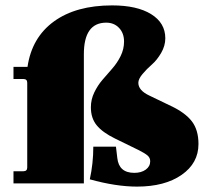

<svg xmlns="http://www.w3.org/2000/svg" viewBox="-20 -680 767 712"><path d="M488 12Q410 12 313 -15Q326 -74 326 -136H410L415 -94Q421 -39 478 -39Q504 -39 520.5 -51Q537 -63 537 -82Q537 -95 527 -103.5Q517 -112 493 -124L407 -166Q360 -189 338.5 -215.5Q317 -242 317 -282Q317 -311 329.5 -337Q342 -363 360 -384Q378 -405 396.5 -426Q415 -447 427.5 -472.5Q440 -498 440 -526Q440 -557 421.5 -576.5Q403 -596 374 -596Q291 -596 291 -479V0H30V-45H67Q81 -45 81 -59V-373Q81 -387 67 -387H30V-432H82Q98 -541 180 -600.5Q262 -660 396 -660Q488 -660 540.5 -627.5Q593 -595 593 -538Q593 -510 577.5 -483.5Q562 -457 543 -440.5Q524 -424 508.5 -405.5Q493 -387 493 -373Q493 -345 533 -326L614 -287Q667 -262 691.5 -230Q716 -198 716 -146Q716 -75 653.5 -31.5Q591 12 488 12Z"/></svg>

Font: Arapey Black
Style: Regular
Weight: 900
Designer: Eduardo Rodriguez Tunni
Foundry: Eduardo Rodriguez Tunni
Version: Version 4.000